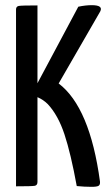

<svg xmlns="http://www.w3.org/2000/svg" viewBox="-20 -721 429 743"><path d="M335 -701Q380 -701 368 -677L207 -398Q328 -306 367 -18Q368 -6 361.5 -2Q355 2 334 2Q307 2 277 -1Q254 -127 229.5 -201Q205 -275 165 -318Q148 -335 125 -345V-17Q125 -4 114.5 -2Q104 0 42 0V-684Q42 -696 52.5 -698Q63 -700 125 -700V-399L283 -695Q311 -701 335 -701Z"/></svg>

Font: Yanone Kaffeesatz
Style: Regular
Weight: 400
Designer: Yanone (Cyrillic: Daniel Pouzeot)
Foundry: Yanone
Version: Version 1.003;PS 001.003;hotconv 1.0.88;makeotf.lib2.5.64775